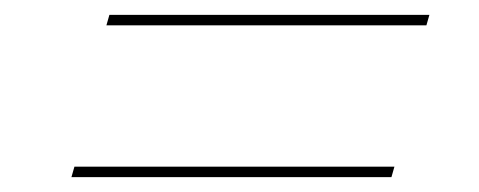

<svg xmlns="http://www.w3.org/2000/svg" viewBox="-20 -442 644 258"><path d="M557 -422 553 -408H123L127 -422ZM510 -218 506 -204H76L80 -218Z"/></svg>

Font: Work Sans Thin
Style: Italic
Weight: 250
Italic angle: -13°
Designer: Wei Huang
Foundry: Wei Huang
Version: Version 2.012